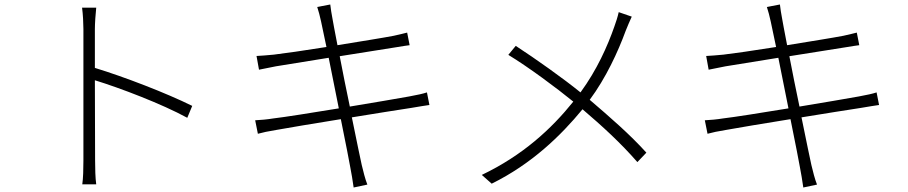

<svg xmlns="http://www.w3.org/2000/svg" viewBox="-20 -798 4040 854"><path d="M835 -327C720 -384 533 -456 402 -496V-669C402 -693 405 -736 408 -764H345C349 -735 351 -693 351 -669V-84C351 -48 350 -5 346 22H408C404 -6 403 -50 403 -84L402 -441C513 -407 702 -335 813 -274Z M1879 -387C1861 -381 1838 -376 1800 -369C1746 -359 1643 -342 1536 -324C1520 -400 1504 -480 1491 -548L1743 -588C1767 -592 1792 -596 1802 -597L1791 -653C1778 -650 1760 -645 1732 -639C1686 -630 1585 -614 1481 -597C1469 -660 1460 -706 1459 -714C1455 -734 1451 -760 1449 -778L1391 -767C1397 -748 1403 -727 1408 -703C1410 -694 1419 -650 1432 -589C1333 -573 1240 -560 1198 -555C1166 -552 1142 -550 1121 -549L1132 -488C1150 -492 1176 -497 1207 -503C1250 -510 1343 -525 1442 -541L1487 -316C1365 -296 1246 -277 1194 -271C1171 -267 1137 -264 1115 -263L1127 -203C1149 -209 1172 -214 1209 -220C1260 -229 1376 -249 1496 -268C1518 -161 1535 -71 1538 -54C1544 -25 1548 3 1553 36L1614 23C1604 -2 1596 -35 1589 -64C1585 -80 1567 -169 1545 -276C1649 -293 1750 -309 1809 -318C1846 -324 1873 -329 1890 -331Z M2732 -744C2728 -725 2719 -697 2713 -681C2682 -592 2635 -487 2562 -387C2487 -448 2363 -536 2274 -594L2241 -554C2333 -498 2455 -407 2530 -346C2432 -224 2305 -107 2123 -20L2167 19C2345 -69 2474 -194 2571 -312C2660 -236 2740 -163 2815 -77L2855 -119C2782 -200 2693 -277 2603 -354C2675 -451 2729 -568 2763 -661C2771 -680 2782 -708 2790 -724Z M3879 -387C3861 -381 3838 -376 3800 -369C3746 -359 3643 -342 3536 -324C3520 -400 3504 -480 3491 -548L3743 -588C3767 -592 3792 -596 3802 -597L3791 -653C3778 -650 3760 -645 3732 -639C3686 -630 3585 -614 3481 -597C3469 -660 3460 -706 3459 -714C3455 -734 3451 -760 3449 -778L3391 -767C3397 -748 3403 -727 3408 -703C3410 -694 3419 -650 3432 -589C3333 -573 3240 -560 3198 -555C3166 -552 3142 -550 3121 -549L3132 -488C3150 -492 3176 -497 3207 -503C3250 -510 3343 -525 3442 -541L3487 -316C3365 -296 3246 -277 3194 -271C3171 -267 3137 -264 3115 -263L3127 -203C3149 -209 3172 -214 3209 -220C3260 -229 3376 -249 3496 -268C3518 -161 3535 -71 3538 -54C3544 -25 3548 3 3553 36L3614 23C3604 -2 3596 -35 3589 -64C3585 -80 3567 -169 3545 -276C3649 -293 3750 -309 3809 -318C3846 -324 3873 -329 3890 -331Z"/></svg>

Font: Noto Sans JP Light
Style: Regular
Weight: 300
Designer: Ryoko NISHIZUKA (kana & ideographs); Paul D. Hunt (Latin, Greek & Cyrillic); Wenlong ZHANG (bopomofo); Sandoll Communica
Foundry: Adobe Systems Incorporated
Version: Version 1.004;PS 1.004;hotconv 1.0.82;makeotf.lib2.5.63406